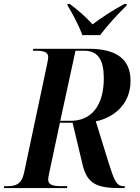

<svg xmlns="http://www.w3.org/2000/svg" viewBox="-47 -964 719 984"><path d="M375 -784H466C502 -832 554 -889 602 -936L603 -944H591C529 -911 467 -869 427 -839C399 -871 360 -907 310 -944H300L299 -936C322 -900 359 -830 375 -784ZM-27 0H296L298 -10H266C227 -10 200 -16 200 -43C200 -51 202 -64 206 -81L260 -335H325L377 -117C401 -19 454 0 571 0H591L593 -10H585C547 -10 535 -51 509 -132L444 -342C527 -359 622 -422 622 -550C622 -660 551 -714 408 -714H124L121 -704H136C174 -704 200 -699 200 -671C200 -665 198 -654 195 -638L76 -77C63 -17 30 -10 -10 -10H-25ZM317 -345H262L340 -704H385C456 -704 485 -656 485 -563C485 -420 419 -345 317 -345Z"/></svg>

Font: Noto Serif Display SemiCondensed SemiBold
Style: Italic
Weight: 600
Width: 4
Italic angle: -12°
Designer: Monotype Design Team
Foundry: Monotype Imaging Inc.
Version: Version 2.009